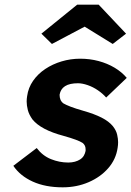

<svg xmlns="http://www.w3.org/2000/svg" viewBox="-20 -791 562 821"><path d="M248 10Q174 10 120 -14.5Q66 -39 37 -82L137 -158Q162 -125 198 -110.5Q234 -96 272 -96Q287 -96 300 -99.5Q313 -103 323 -109.5Q333 -116 338.5 -125.5Q344 -135 346 -146Q346 -149 346 -153Q346 -170 333 -180Q324 -186 304 -193.5Q284 -201 252 -210Q203 -223 170 -240.5Q137 -258 119 -280Q104 -301 99 -320.5Q94 -340 94 -357Q94 -368 96 -380Q101 -416 121.5 -445.5Q142 -475 173.5 -496Q205 -517 243.5 -528.5Q282 -540 323 -540Q364 -540 401.5 -530Q439 -520 470 -501.5Q501 -483 522 -458L434 -374Q419 -391 398.5 -405Q378 -419 355 -427Q332 -435 313 -435Q296 -435 282 -432Q268 -429 258 -422.5Q248 -416 242.5 -407Q237 -398 235 -387Q235 -385 235 -383Q235 -374 238.5 -365Q242 -356 251 -349Q261 -343 281.5 -335Q302 -327 337 -317Q383 -304 414.5 -288Q446 -272 463 -251Q477 -233 481 -215Q485 -197 485 -183Q485 -171 483 -159Q476 -110 443 -72Q410 -34 359 -12Q308 10 248 10ZM202 -603 157 -647 310 -771H402L519 -647L462 -603L342 -677Z"/></svg>

Font: Lexend SemBd
Style: Italic
Weight: 600
Italic angle: -8.13011°
Designer: Bonnie Shaver-Troup, Thomas Jockin
Foundry: Lexend
Version: Version 1.007